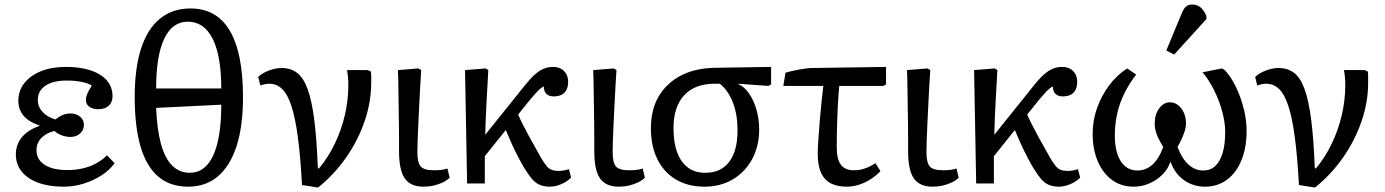

<svg xmlns="http://www.w3.org/2000/svg" viewBox="-20 -820 6189 858"><path d="M264.2 14.2Q199.2 14.2 151.1 -3.4Q103 -21 76.9 -53.5Q50.8 -85.9 50.8 -129.9Q50.8 -173.8 77.4 -206.3Q104 -238.8 157.2 -257.8V-258.8Q109.4 -274.9 85.7 -302.5Q62 -330.1 62 -370.1Q62 -415 89.1 -449Q116.2 -482.9 163.6 -502Q210.9 -521 273.9 -521Q371.1 -521 427 -486.1Q482.9 -451.2 482.9 -390.1Q482.9 -363.3 466.1 -347.7Q449.2 -332 419.9 -332Q394 -332 378.9 -343Q363.8 -354 363.8 -374Q363.8 -382.8 366.5 -391.4Q369.1 -399.9 375 -411.4Q380.9 -422.9 390.1 -438Q371.1 -449.2 342 -454.6Q313 -460 277.8 -460Q216.8 -460 182.9 -437Q148.9 -414.1 148.9 -373Q148.9 -343.3 169.9 -320.1Q190.9 -296.9 228 -286.1Q245.1 -300.3 261.5 -306.6Q277.8 -313 294.9 -313Q320.8 -313 337.9 -298.6Q355 -284.2 355 -262.2Q355 -239.3 337.9 -223.6Q320.8 -208 294.9 -208Q275.9 -208 256.3 -215.1Q236.8 -222.2 223.1 -234.9Q185.1 -225.1 164.1 -202.6Q143.1 -180.2 143.1 -148.9Q143.1 -106.9 179.4 -83.5Q215.8 -60.1 280.8 -60.1Q317.9 -60.1 350.3 -67.6Q382.8 -75.2 409.9 -90.1Q437 -105 458 -126L492.2 -90.8Q470.2 -60.1 434.1 -36.6Q397.9 -13.2 354 0.5Q310.1 14.2 264.2 14.2Z M820.8 14.2Q740.7 14.2 687.7 -30.5Q634.8 -75.2 608.4 -164.1Q582 -252.9 582 -387.2Q582 -515.1 610.4 -603Q638.7 -690.9 694.8 -736.6Q751 -782.2 831.1 -782.2Q948.2 -782.2 1007.1 -682.6Q1065.9 -583 1065.9 -384.8Q1065.9 -256.8 1037.4 -168Q1008.8 -79.1 954.3 -32.5Q899.9 14.2 820.8 14.2ZM827.6 -47.9Q862.8 -47.9 888.9 -67.4Q915 -86.9 932.9 -125.5Q950.7 -164.1 959.7 -220.9Q968.8 -277.8 968.8 -352.1L677.7 -337.9Q681.6 -241.7 699.2 -177.2Q716.8 -112.8 749.3 -80.3Q781.7 -47.9 827.6 -47.9ZM677.7 -424.8H968.8Q968.8 -569.8 930.4 -646.5Q892.1 -723.1 818.8 -723.1Q784.7 -723.1 758.3 -704.1Q731.9 -685.1 713.9 -647Q695.8 -608.9 686.8 -553.5Q677.7 -498 677.7 -424.8Z M1401.4 18.1 1329.6 6.8Q1322.8 -119.1 1311.3 -205.6Q1299.8 -292 1282.7 -345Q1265.6 -397.9 1241.2 -421.9Q1216.8 -445.8 1183.6 -445.8Q1164.6 -445.8 1143.6 -438L1133.8 -476.1Q1150.9 -493.2 1181.2 -504.6Q1211.4 -516.1 1237.8 -516.1Q1279.8 -516.1 1308.1 -494.1Q1336.4 -472.2 1355 -421.1Q1373.5 -370.1 1384.5 -283.4Q1395.5 -196.8 1400.4 -67.9H1405.8Q1446.8 -116.7 1476.1 -177.7Q1505.4 -238.8 1521 -305.4Q1536.6 -372.1 1536.6 -439Q1536.6 -457 1535.2 -474.1Q1533.7 -491.2 1530.8 -506.8H1622.6L1636.7 -501Q1638.7 -493.2 1638.7 -483.6Q1638.7 -474.1 1638.7 -449.2Q1638.7 -364.3 1609.6 -279.1Q1580.6 -193.8 1527.6 -117.4Q1474.6 -41 1401.4 18.1Z M1872.6 14.2Q1814.5 14.2 1788.8 -22.9Q1763.2 -60.1 1763.2 -143.1Q1763.2 -166 1763.2 -196.5Q1763.2 -227.1 1762.7 -261.5Q1762.2 -295.9 1761.7 -331.5Q1761.2 -367.2 1760.7 -400.1Q1760.3 -433.1 1759.8 -460.9Q1759.3 -488.8 1758.3 -506.8L1850.1 -514.2L1862.3 -506.8Q1860.4 -477.1 1857.9 -436.5Q1855.5 -396 1853.5 -352.1Q1851.6 -308.1 1849.4 -266.1Q1847.2 -224.1 1846.2 -191.2Q1845.2 -158.2 1845.2 -140.1Q1845.2 -92.3 1860.4 -75.7Q1875.5 -59.1 1918.5 -59.1Q1939.5 -59.1 1953.9 -61Q1968.3 -63 1979.5 -66.9L1989.3 -25.9Q1977.1 -13.7 1958.7 -4.9Q1940.4 3.9 1918.5 9Q1896.5 14.2 1872.6 14.2Z M2437.5 14.2Q2412.6 14.2 2393.3 6.6Q2374 -1 2357.7 -20Q2341.3 -39.1 2321.3 -71.8Q2311.5 -87.9 2295.4 -118.9Q2279.3 -149.9 2264.2 -183.3Q2249 -216.8 2240.2 -238.8L2146.5 -122.1V0H2067.4L2058.1 -506.8L2150.4 -514.2L2162.1 -506.8Q2160.2 -469.7 2158.2 -435.3Q2156.2 -400.9 2154.3 -366.5Q2152.3 -332 2150.9 -295.4Q2149.4 -258.8 2148.4 -217.8L2320.3 -432.1Q2348.1 -467.3 2369.1 -486.1Q2390.1 -504.9 2409.7 -512.9Q2429.2 -521 2452.1 -521Q2481.9 -521 2500.5 -502.4Q2519 -483.9 2519 -454.1Q2519 -423.3 2502.7 -406.2Q2486.3 -389.2 2455.1 -389.2Q2433.1 -389.2 2421.6 -400.6Q2410.2 -412.1 2410.2 -433.1Q2406.2 -433.1 2397.2 -426Q2388.2 -418.9 2376.2 -406Q2364.3 -393.1 2349.1 -375L2295.4 -308.1Q2302.2 -292 2314.2 -268.1Q2326.2 -244.1 2345.7 -208Q2365.2 -171.9 2396.5 -117.2Q2410.6 -93.3 2421.4 -79.6Q2432.1 -65.9 2445.3 -61Q2458.5 -56.2 2476.1 -56.2Q2485.8 -56.2 2498 -58.1Q2510.3 -60.1 2522.5 -64L2532.2 -25.9Q2520 -13.7 2504.2 -4.9Q2488.3 3.9 2471.4 9Q2454.6 14.2 2437.5 14.2Z M2745.1 14.2Q2687 14.2 2661.4 -22.9Q2635.7 -60.1 2635.7 -143.1Q2635.7 -166 2635.7 -196.5Q2635.7 -227.1 2635.3 -261.5Q2634.8 -295.9 2634.3 -331.5Q2633.8 -367.2 2633.3 -400.1Q2632.8 -433.1 2632.3 -460.9Q2631.8 -488.8 2630.9 -506.8L2722.7 -514.2L2734.9 -506.8Q2732.9 -477.1 2730.5 -436.5Q2728 -396 2726.1 -352.1Q2724.1 -308.1 2721.9 -266.1Q2719.7 -224.1 2718.8 -191.2Q2717.8 -158.2 2717.8 -140.1Q2717.8 -92.3 2732.9 -75.7Q2748 -59.1 2791 -59.1Q2812 -59.1 2826.4 -61Q2840.8 -63 2852.1 -66.9L2861.8 -25.9Q2849.6 -13.7 2831.3 -4.9Q2813 3.9 2791 9Q2769 14.2 2745.1 14.2Z M3127.9 14.2Q3054.7 14.2 3000.7 -17.8Q2946.8 -49.8 2917.7 -108.4Q2888.7 -167 2888.7 -247.1Q2888.7 -330.1 2923.8 -389.6Q2959 -449.2 3023.4 -482.7Q3087.9 -516.1 3177.7 -517.1L3425.8 -521V-442.9L3413.6 -436L3279.8 -445.8V-443.8Q3306.6 -432.6 3327.6 -401.9Q3348.6 -371.1 3360.6 -329.1Q3372.6 -287.1 3372.6 -241.2Q3372.6 -167 3341.1 -108.9Q3309.6 -50.8 3254.6 -18.3Q3199.7 14.2 3127.9 14.2ZM3131.8 -47.9Q3201.7 -47.9 3238.8 -96.9Q3275.9 -146 3275.9 -237.8Q3275.9 -307.6 3255.4 -361.3Q3234.9 -415 3196.8 -445.8H3173.8Q3085 -445.8 3037.4 -394.3Q2989.7 -342.8 2989.7 -247.1Q2989.7 -183.1 3006.3 -138.7Q3022.9 -94.2 3054.4 -71Q3085.9 -47.9 3131.8 -47.9Z M3765.1 14.2Q3697.3 14.2 3665.8 -21.5Q3634.3 -57.1 3634.3 -132.8Q3634.3 -153.8 3636.7 -191.4Q3639.2 -229 3642.8 -273.9Q3646.5 -318.8 3650.9 -361.8Q3655.3 -404.8 3659.2 -436H3480.5L3490.2 -495.1Q3502.4 -499 3517.8 -502.4Q3533.2 -505.9 3550.3 -509Q3567.4 -512.2 3582.8 -514.2Q3598.1 -516.1 3609.4 -516.1L3939.5 -521V-442.9L3927.2 -436H3730.5Q3728.5 -418.9 3726.8 -394Q3725.1 -369.1 3723.6 -339.6Q3722.2 -310.1 3721.2 -278.6Q3720.2 -247.1 3719.7 -216.6Q3719.2 -186 3719.2 -160.2Q3719.2 -108.4 3737.8 -83.7Q3756.3 -59.1 3795.4 -59.1Q3821.3 -59.1 3844.7 -67.1Q3868.2 -75.2 3892.1 -90.8L3914.6 -55.2Q3883.8 -22.9 3844 -4.4Q3804.2 14.2 3765.1 14.2Z M4147.5 14.2Q4089.4 14.2 4063.7 -22.9Q4038.1 -60.1 4038.1 -143.1Q4038.1 -166 4038.1 -196.5Q4038.1 -227.1 4037.6 -261.5Q4037.1 -295.9 4036.6 -331.5Q4036.1 -367.2 4035.6 -400.1Q4035.2 -433.1 4034.7 -460.9Q4034.2 -488.8 4033.2 -506.8L4125 -514.2L4137.2 -506.8Q4135.3 -477.1 4132.8 -436.5Q4130.4 -396 4128.4 -352.1Q4126.5 -308.1 4124.3 -266.1Q4122.1 -224.1 4121.1 -191.2Q4120.1 -158.2 4120.1 -140.1Q4120.1 -92.3 4135.3 -75.7Q4150.4 -59.1 4193.4 -59.1Q4214.4 -59.1 4228.8 -61Q4243.2 -63 4254.4 -66.9L4264.2 -25.9Q4252 -13.7 4233.6 -4.9Q4215.3 3.9 4193.4 9Q4171.4 14.2 4147.5 14.2Z M4712.4 14.2Q4687.5 14.2 4668.2 6.6Q4648.9 -1 4632.6 -20Q4616.2 -39.1 4596.2 -71.8Q4586.4 -87.9 4570.3 -118.9Q4554.2 -149.9 4539.1 -183.3Q4523.9 -216.8 4515.1 -238.8L4421.4 -122.1V0H4342.3L4333 -506.8L4425.3 -514.2L4437 -506.8Q4435.1 -469.7 4433.1 -435.3Q4431.2 -400.9 4429.2 -366.5Q4427.2 -332 4425.8 -295.4Q4424.3 -258.8 4423.3 -217.8L4595.2 -432.1Q4623 -467.3 4644 -486.1Q4665 -504.9 4684.6 -512.9Q4704.1 -521 4727.1 -521Q4756.8 -521 4775.4 -502.4Q4793.9 -483.9 4793.9 -454.1Q4793.9 -423.3 4777.6 -406.2Q4761.2 -389.2 4730 -389.2Q4708 -389.2 4696.5 -400.6Q4685.1 -412.1 4685.1 -433.1Q4681.2 -433.1 4672.1 -426Q4663.1 -418.9 4651.1 -406Q4639.2 -393.1 4624 -375L4570.3 -308.1Q4577.1 -292 4589.1 -268.1Q4601.1 -244.1 4620.6 -208Q4640.1 -171.9 4671.4 -117.2Q4685.5 -93.3 4696.3 -79.6Q4707 -65.9 4720.2 -61Q4733.4 -56.2 4751 -56.2Q4760.7 -56.2 4772.9 -58.1Q4785.2 -60.1 4797.4 -64L4807.1 -25.9Q4794.9 -13.7 4779.1 -4.9Q4763.2 3.9 4746.3 9Q4729.5 14.2 4712.4 14.2Z M5045.9 14.2Q4990.7 14.2 4950 -15.4Q4909.2 -44.9 4886 -98.4Q4862.8 -151.9 4862.8 -223.1Q4862.8 -281.2 4882.3 -336.7Q4901.9 -392.1 4936.5 -438.5Q4971.2 -484.9 5017.1 -514.2L5057.1 -486.8Q5026.4 -446.8 5004.6 -402.8Q4982.9 -358.9 4972.4 -312Q4961.9 -265.1 4961.9 -214.8Q4961.9 -140.6 4988.5 -99.4Q5015.1 -58.1 5063 -58.1Q5101.1 -58.1 5130.1 -84.5Q5159.2 -110.8 5178.2 -163.1Q5164.1 -186 5155.5 -204.1Q5147 -222.2 5143.6 -237.5Q5140.1 -252.9 5140.1 -268.1Q5140.1 -309.1 5160.2 -335.9Q5180.2 -362.8 5208 -362.8Q5237.8 -362.8 5258.8 -335.4Q5279.8 -308.1 5279.8 -268.1Q5279.8 -260.3 5278.3 -251.2Q5276.9 -242.2 5273.4 -232.2Q5270 -222.2 5265.6 -210.7Q5261.2 -199.2 5255.1 -187.5Q5249 -175.8 5242.2 -163.1Q5261.2 -112.3 5290.5 -85.2Q5319.8 -58.1 5356.9 -58.1Q5389.2 -58.1 5410.6 -78.1Q5432.1 -98.1 5443.6 -136.5Q5455.1 -174.8 5455.1 -230Q5455.1 -272 5442.1 -320.6Q5429.2 -369.1 5406.5 -415Q5383.8 -460.9 5354 -497.1L5440.9 -514.2L5453.1 -506.8Q5481 -477.1 5502.9 -431.6Q5524.9 -386.2 5537.8 -335.2Q5550.8 -284.2 5550.8 -235.8Q5550.8 -160.6 5527.8 -104.2Q5504.9 -47.9 5462.9 -16.8Q5420.9 14.2 5365.2 14.2Q5312 14.2 5271 -14.9Q5230 -43.9 5211.9 -95.2H5209Q5200.2 -65.4 5175 -40.3Q5149.9 -15.1 5116.5 -0.5Q5083 14.2 5045.9 14.2ZM5227.1 -576.2 5191.9 -594.2 5259.3 -756.8Q5269 -780.8 5279.5 -790.3Q5290 -799.8 5308.1 -799.8Q5329.1 -799.8 5344 -787.8Q5358.9 -775.9 5371.1 -749V-734.9Z M5856.4 18.1 5784.7 6.8Q5777.8 -119.1 5766.4 -205.6Q5754.9 -292 5737.8 -345Q5720.7 -397.9 5696.3 -421.9Q5671.9 -445.8 5638.7 -445.8Q5619.6 -445.8 5598.6 -438L5588.9 -476.1Q5606 -493.2 5636.2 -504.6Q5666.5 -516.1 5692.9 -516.1Q5734.9 -516.1 5763.2 -494.1Q5791.5 -472.2 5810.1 -421.1Q5828.6 -370.1 5839.6 -283.4Q5850.6 -196.8 5855.5 -67.9H5860.8Q5901.9 -116.7 5931.2 -177.7Q5960.4 -238.8 5976.1 -305.4Q5991.7 -372.1 5991.7 -439Q5991.7 -457 5990.2 -474.1Q5988.8 -491.2 5985.8 -506.8H6077.6L6091.8 -501Q6093.8 -493.2 6093.8 -483.6Q6093.8 -474.1 6093.8 -449.2Q6093.8 -364.3 6064.7 -279.1Q6035.6 -193.8 5982.7 -117.4Q5929.7 -41 5856.4 18.1Z"/></svg>

Font: Literata
Style: Regular
Weight: 400
Designer: Latin by Veronika Burian and Jose Scaglione. Greek by Irene Vlachou. Cyrillic by Vera Evstafieva.
Foundry: TypeTogether
Version: Version 3.002